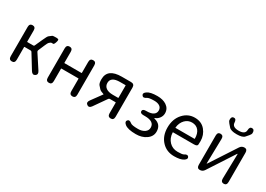

<svg xmlns="http://www.w3.org/2000/svg" viewBox="-2 -1646 3457 2495"><g transform="rotate(30 1726.5 -399.0)"><path d="M138 0Q92 0 92 -52V-491Q92 -543 138 -543Q183 -543 183 -491V-324Q183 -319 188 -319H277Q288 -319 292 -329L342 -440Q373 -510 386 -520Q407 -536 428 -552Q436 -557 484 -557Q504 -557 515.5 -551.5Q527 -546 514 -505Q501 -465 487 -467Q482 -468 469.5 -468Q457 -468 449.5 -461.5Q442 -455 432 -447Q422 -439 403 -393L362 -297Q357 -285 364 -274L499 -67Q527 -23 491 0Q456 22 428 -22L297 -235Q290 -246 278 -246H188Q183 -246 183 -241V-52Q183 0 138 0Z M694 0Q648 0 648 -52V-491Q648 -543 694 -543Q739 -543 739 -491V-328Q739 -323 744 -323H996Q1001 -323 1001 -328V-491Q1001 -543 1047 -543Q1092 -543 1092 -491V-52Q1092 0 1047 0Q1001 0 1001 -52V-237Q1001 -242 996 -242H744Q739 -242 739 -237V-52Q739 0 694 0Z M1272 0Q1238 -25 1269 -67L1383 -223Q1386 -227 1381 -228Q1330 -244 1315 -262Q1298 -281 1281 -300Q1262 -321 1262 -382Q1262 -543 1475 -543H1614Q1666 -543 1666 -491V-52Q1666 0 1621 0Q1575 0 1575 -52V-210Q1575 -215 1570 -215H1487Q1474 -215 1466 -204L1336 -18Q1306 24 1272 0ZM1490 -281H1570Q1575 -281 1575 -286V-467Q1575 -472 1570 -472H1490Q1353 -472 1353 -380Q1353 -333 1389 -307Q1425 -281 1490 -281Z M2005 13Q1884 13 1837 -25Q1797 -58 1819 -85Q1842 -113 1882 -79Q1904 -60 1997 -60Q2055 -60 2093.5 -86.5Q2132 -113 2132 -157Q2132 -250 1993 -250H1970Q1918 -250 1918 -283Q1918 -316 1970 -316H1980Q2044 -316 2077.5 -338.5Q2111 -361 2111 -401.5Q2111 -442 2080.5 -463Q2050 -484 1998 -484Q1918 -484 1894 -467Q1851 -437 1831 -466Q1810 -495 1853 -525Q1898 -557 2003 -557Q2087 -557 2141 -521Q2200 -481 2200 -411Q2200 -371 2176 -338.5Q2152 -306 2119 -294Q2110 -290 2110 -287.5Q2110 -285 2118 -283Q2224 -257 2224 -150Q2224 -77 2158 -31Q2096 13 2005 13Z M2579 13Q2467 13 2395 -62Q2319 -141 2319 -269.5Q2319 -398 2394 -480Q2465 -557 2565.5 -557Q2666 -557 2723 -488.5Q2780 -420 2780 -329Q2780 -302 2778 -276Q2776 -250 2725 -250H2415Q2410 -250 2410 -245Q2414 -163 2463.5 -111.5Q2513 -60 2590 -60Q2662 -60 2680 -72Q2723 -101 2742 -73Q2761 -44 2717 -16Q2672 13 2579 13ZM2410 -321Q2409 -316 2414 -316H2695Q2700 -316 2700 -321Q2700 -397 2664.5 -440.5Q2629 -484 2565 -484Q2505 -484 2462 -440Q2417 -393 2410 -321Z M2957 0Q2914 0 2914 -52V-491Q2914 -543 2958 -543Q3003 -542 3002 -490L2994 -121Q2994 -116 2996 -116Q2998 -116 3005 -127L3253 -507Q3276 -543 3318 -543Q3361 -543 3361 -491V-52Q3361 0 3317 0Q3272 -1 3273 -53L3281 -423Q3281 -428 3279 -428Q3277 -428 3270 -417L3022 -36Q2999 0 2957 0ZM3025 -674Q3008 -694 2991 -713Q2969 -738 2968 -757Q2965 -809 3003 -811Q3040 -812 3042 -760Q3044 -694 3140 -694Q3236 -694 3238 -760Q3240 -812 3277 -811Q3315 -809 3313 -757Q3312 -738 3290 -713Q3273 -694 3256 -674Q3228 -641 3140.5 -641Q3053 -641 3025 -674Z"/></g></svg>

Font: Resource Han Rounded JP
Style: Regular
Weight: 400
Designer: Cyano Hao (round all glyphs); Ryoko NISHIZUKA 西塚涼子 (kana, bopomofo & ideographs); Paul D. Hunt (Latin, Greek & Cyrillic)
Foundry: Cyano Hao
Version: 0.990